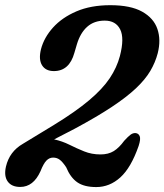

<svg xmlns="http://www.w3.org/2000/svg" viewBox="-35 -730 649 759"><path d="M-11.5 -71.5Q2.5 -131 55.5 -161.5L178 -236Q264.5 -289 317.5 -333.8Q370.5 -378.5 398.8 -420.8Q427 -463 439 -508.5Q457.5 -579.5 440 -614Q422.5 -648.5 379 -648.5Q337 -648.5 309.8 -624.2Q282.5 -600 269 -555L259 -521Q239 -449 178 -449Q145.5 -449 131.2 -472Q117 -495 127 -535.5Q139 -581.5 174.5 -621Q210 -660.5 267 -685Q324 -709.5 401 -709.5Q481 -709.5 526.8 -684Q572.5 -658.5 587.2 -615.5Q602 -572.5 588.5 -519.5Q579 -483 559 -449.2Q539 -415.5 502.5 -381Q466 -346.5 407.2 -307.5Q348.5 -268.5 261 -221.5L179 -179Q211 -172 239.5 -157.8Q268 -143.5 297.8 -131.5Q327.5 -119.5 362 -119.5Q393.5 -119.5 414.8 -132.8Q436 -146 456 -173.5Q471.5 -190.5 481 -197.5Q490.5 -204.5 500.5 -204Q512.5 -203 517.2 -191.8Q522 -180.5 513 -153Q483 -67 440.8 -28.8Q398.5 9.5 345.5 9.5Q298 9.5 270.8 -9.2Q243.5 -28 226.5 -69Q212.5 -90 201.2 -98.5Q190 -107 175 -107Q160 -107 148.5 -95.2Q137 -83.5 125 -53Q97 9 45 9Q11 9 -4.5 -12.5Q-20 -34 -11.5 -71.5Z"/></svg>

Font: Fraunces 144pt S100 SemiBold
Style: Italic
Weight: 600
Italic angle: -16°
Version: Version 1.000; ttfautohint (v1.8.3)